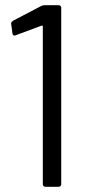

<svg xmlns="http://www.w3.org/2000/svg" viewBox="-20 -720 328 740"><path d="M139 -697 30 -640C26 -637 23 -634 23 -630C23 -629 23 -629 23 -628L28 -591C29 -586 31 -583 35 -583C37 -583 38 -583 40 -584L140 -621C142 -622 145 -621 145 -618V-10C145 -4 149 0 155 0H206C212 0 216 -4 216 -10V-690C216 -696 212 -700 206 -700H152C148 -700 143 -699 139 -697Z"/></svg>

Font: Barlow Semi Condensed
Style: Regular
Weight: 400
Width: 4
Designer: Jeremy Tribby
Foundry: Tribby Type
Version: Version 1.422;hotconv 1.0.109;makeotfexe 2.5.65596